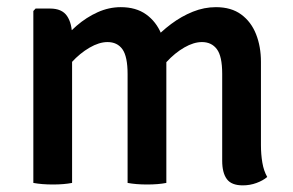

<svg xmlns="http://www.w3.org/2000/svg" viewBox="-20 -524 839 550"><path d="M123.5 -499.5Q157.5 -499.5 172 -478.2Q186.5 -457 186.5 -420V0Q163 4.5 131.5 4.5Q100 4.5 75.5 0V-492.5L82 -499.5ZM345.5 -311.5Q345.5 -362 330.8 -382.8Q316 -403.5 288 -403.5Q264 -403.5 236.5 -387.5Q209 -371.5 185.5 -345.8Q162 -320 149 -289V-395Q171 -425.5 199.2 -450Q227.5 -474.5 259.8 -489Q292 -503.5 326 -503.5Q369.5 -503.5 398.5 -482.8Q427.5 -462 442 -426.8Q456.5 -391.5 456.5 -347.5V0Q433.5 4.5 401.5 4.5Q370 4.5 345.5 0ZM616.5 -312.5Q616.5 -363 601.2 -383.2Q586 -403.5 558.5 -403.5Q535 -403.5 508 -388Q481 -372.5 456.8 -346.2Q432.5 -320 416.5 -286.5V-406Q440.5 -433 470.2 -455.2Q500 -477.5 532.5 -490.5Q565 -503.5 598.5 -503.5Q642.5 -503.5 671 -482.5Q699.5 -461.5 713.5 -426Q727.5 -390.5 727.5 -347V-108.5Q727.5 -82 731.5 -58.2Q735.5 -34.5 745.5 -17Q733 -6.5 714.5 0.2Q696 7 675.5 7Q643 7 629.8 -11Q616.5 -29 616.5 -63.5Z"/></svg>

Font: Signika Negative Medium
Style: Regular
Weight: 500
Designer: Anna Giedry
Foundry: Anna Giedry
Version: Version 2.001